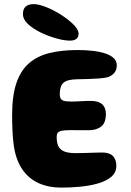

<svg xmlns="http://www.w3.org/2000/svg" viewBox="-20 -865 620 911"><path d="M269.4 25.2Q210.5 25.2 162.9 3.8Q115.2 -17.8 84.7 -63.1Q54.1 -108.4 44.5 -180.1Q42.6 -195.4 41.3 -211.7Q40 -228 39.1 -245.6Q38.2 -263.2 37.9 -281.7Q37.5 -300.1 37.5 -319.9Q37.5 -410.8 57.7 -470.5Q77.9 -530.2 117.2 -564.6Q156.6 -599 214.6 -613.3Q272.5 -627.6 347.5 -627.6Q385.6 -627.6 419.4 -623.8Q453.2 -620 479 -611.6Q504.8 -603.1 519.4 -589.3Q534.1 -575.5 534.1 -555.4Q534.1 -532 521.1 -517.7Q508 -503.4 488.6 -498.1Q472.5 -494.4 448.1 -492.6Q423.8 -490.8 397.3 -490.1Q370.9 -489.4 347.8 -489Q323.1 -488.6 306.8 -484.6Q290.5 -480.6 281.1 -472.2Q271.6 -463.8 267.6 -450.3Q263.6 -436.9 263.6 -418.5Q263.6 -406.5 267.2 -398.6Q270.9 -390.6 282.3 -386.9Q293.8 -383.2 316.9 -383.2Q328.2 -383.2 340.4 -383.6Q352.6 -384 364.9 -384.8Q377.1 -385.5 388.9 -385.9Q400.6 -386.2 410.8 -386.2Q447.6 -386.2 465 -370.1Q482.4 -354 482.4 -324.8Q482.4 -280.8 459.1 -263.9Q435.8 -247.1 403 -247.1Q390.6 -247.1 378.1 -247.1Q365.6 -247.1 353.6 -247.2Q341.6 -247.4 330.6 -247.4Q319.6 -247.4 310.8 -247.4Q285.4 -247.4 271.9 -244.3Q258.4 -241.2 253.6 -234.5Q248.9 -227.8 248.9 -215.9Q248.9 -200.2 251.4 -187.7Q253.9 -175.1 259.9 -165.9Q265.9 -156.8 276.2 -150.6Q286.5 -144.5 301.8 -141.4Q317.1 -138.4 338.8 -138.4Q362 -138.4 385.9 -139.2Q409.8 -140 430.8 -140.7Q451.8 -141.4 465.2 -141.4Q499.1 -141.4 515.6 -124.9Q532 -108.4 532 -78.1Q532 -45.8 507.1 -25.3Q482.2 -4.9 442.5 6.1Q402.8 17.1 356.9 21.2Q311 25.2 269.4 25.2ZM312.8 -672.2Q283.9 -672.2 246.1 -683.1Q208.4 -693.9 173.6 -710.6Q136.5 -728.8 112.7 -750.8Q88.9 -772.8 88.9 -798.5Q88.9 -823.1 102.2 -834.2Q115.6 -845.4 139.2 -845.4Q161.5 -845.4 192.2 -833.9Q223 -822.5 252.8 -805.2Q294.2 -781 323.5 -753.8Q352.8 -726.6 352.8 -704.9Q352.8 -687.4 341.3 -679.8Q329.9 -672.2 312.8 -672.2Z"/></svg>

Font: Gluten Thin
Style: Regular
Weight: 100
Designer: Tyler Finck
Foundry: Etcetera Type Company
Version: Version 1.300